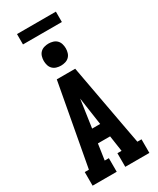

<svg xmlns="http://www.w3.org/2000/svg" viewBox="-276 -1207 1053 1283"><g transform="rotate(-30 250.0 -565.0)"><path d="M31 0V-105H63L179 -735H321L411 -245L437 -105H469V0H283V-105H315L297 -227H203L185 -105H217V0ZM219 -332H281L258 -490Q256 -504 254 -518Q252 -532 250 -546Q248 -532 246 -518Q244 -504 242 -490ZM250 -800Q233 -800 216 -805Q199 -810 187 -822Q175 -834 170 -851Q165 -868 165 -885Q165 -902 170 -919Q175 -936 187 -948Q199 -960 216 -965Q233 -970 250 -970Q267 -970 284 -965Q301 -960 313 -948Q325 -936 330 -919Q335 -902 335 -885Q335 -868 330 -851Q325 -834 313 -822Q301 -810 284 -805Q267 -800 250 -800ZM100 -1050V-1130H400V-1050Z"/></g></svg>

Font: Iosevka Slab Extrabold
Style: Regular
Weight: 800
Monospace: yes
Designer: Belleve Invis
Foundry: Belleve Invis
Version: Version 11.1.1; ttfautohint (v1.8.3)